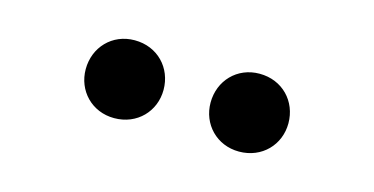

<svg xmlns="http://www.w3.org/2000/svg" viewBox="-33 -903 692 355"><g transform="rotate(15 313.0 -725.5)"><path d="M193 -651C237 -651 268 -684 268 -725C268 -767 237 -800 193 -800C150 -800 119 -767 119 -725C119 -684 150 -651 193 -651ZM432 -651C476 -651 507 -684 507 -725C507 -767 476 -800 432 -800C389 -800 358 -767 358 -725C358 -684 389 -651 432 -651Z"/></g></svg>

Font: Noto Sans CJK SC
Style: Bold
Weight: 700
Designer: Ryoko NISHIZUKA 西塚涼子 (kana, bopomofo & ideographs); Paul D. Hunt (Latin, Greek & Cyrillic); Sandoll Communications 산돌커뮤니
Foundry: Adobe
Version: Version 2.004;hotconv 1.0.118;makeotfexe 2.5.65603